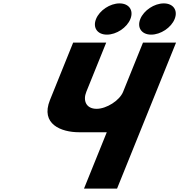

<svg xmlns="http://www.w3.org/2000/svg" viewBox="-20 -1111 1057 1131"><path d="M684.1 -1091C628 -1091 566.3 -1050 545.7 -999C525.1 -948 553.7 -907 609.8 -907C665.9 -907 727.5 -948 748.1 -999C768.7 -1050 740.2 -1091 684.1 -1091ZM944.8 -1091C888.7 -1091 827 -1050 806.4 -999C785.8 -948 814.4 -907 870.5 -907C926.6 -907 988.2 -948 1008.8 -999C1029.4 -1050 1000.9 -1091 944.8 -1091ZM1017 -860H822.3L705.1 -570C684.5 -519 607.5 -470 549.2 -470C486.5 -470 467.8 -519 488.4 -570L605.6 -860H410.9L274.4 -522C216.6 -379 341.7 -332 445.1 -332H609L474.8 0H669.5Z"/></svg>

Font: Hussar
Style: BdWideOblFour
Weight: 700
Foundry: Cannot Into Space Fonts
Version: Version 2.00